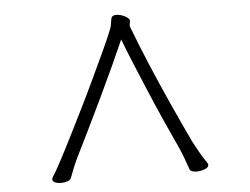

<svg xmlns="http://www.w3.org/2000/svg" viewBox="-51 -775 1102 848"><g transform="rotate(-5 500.0 -351.0)"><path d="M506 -601Q486 -555 457 -492Q428 -429 394.5 -358.5Q361 -288 328 -220.5Q295 -153 268 -99Q260 -83 248.5 -55Q237 -27 231 -10Q228 -2 214.5 2.5Q201 7 186 7Q172 7 160.5 2.5Q149 -2 149 -12Q149 -18 153 -23Q165 -41 188 -84Q211 -127 240.5 -185.5Q270 -244 303 -310.5Q336 -377 366.5 -442Q397 -507 422.5 -562Q448 -617 462 -653Q466 -662 468 -680.5Q470 -699 475 -705Q480 -711 494 -711Q511 -711 529 -702.5Q547 -694 551 -684Q551 -683 551.5 -682Q552 -681 552 -680Q552 -676 550.5 -670.5Q549 -665 549 -660Q549 -655 550 -653Q579 -576 617.5 -484.5Q656 -393 698 -300Q740 -207 779 -125Q787 -109 804 -79Q821 -49 837 -26Q839 -23 840 -20.5Q841 -18 841 -16Q841 -4 823 2.5Q805 9 788 9Q777 9 768 6Q759 3 757 -3Q751 -21 740 -50.5Q729 -80 721 -98Q695 -154 664.5 -222Q634 -290 604.5 -360Q575 -430 549 -493Q523 -556 506 -601Z"/></g></svg>

Font: Moon Stars Kai T HW
Style: Regular
Weight: 400
Designer: GuiWonder
Version: Version 1.101